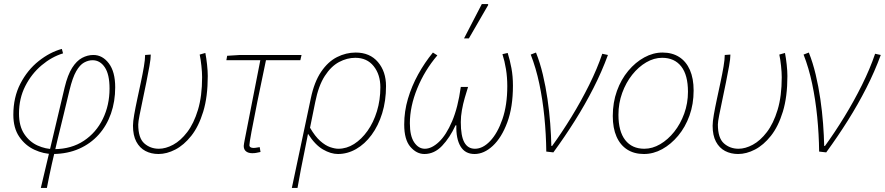

<svg xmlns="http://www.w3.org/2000/svg" viewBox="-20 -750 4378 950"><path d="M182 180 300 -318Q315 -380 337 -414.5Q359 -449 386 -463.5Q413 -478 442 -478Q487 -478 518.5 -436.5Q550 -395 550 -318Q550 -248 529 -188Q508 -128 468 -83.5Q428 -39 371.5 -14Q315 11 244 12L250 -12Q334 -13 395 -53.5Q456 -94 489 -162Q522 -230 522 -312Q522 -382 498.5 -417Q475 -452 438 -452Q417 -452 396 -440.5Q375 -429 357 -397.5Q339 -366 324 -304Q310 -245 295 -183.5Q280 -122 265 -60.5Q250 1 236.5 61.5Q223 122 212 180ZM242 12Q196 12 150.5 -9Q105 -30 75.5 -73Q46 -116 46 -182Q46 -269 81 -336.5Q116 -404 171.5 -448Q227 -492 286 -508L292 -486Q236 -469 186 -427Q136 -385 105 -324Q74 -263 74 -188Q74 -126 100 -87Q126 -48 166 -30Q206 -12 248 -12Z M764 12Q728 12 699.5 -3Q671 -18 654.5 -49Q638 -80 638 -128Q638 -148 644 -182.5Q650 -217 659 -259Q668 -301 677 -343Q686 -385 692 -420.5Q698 -456 698 -478L726 -480Q726 -460 719.5 -423.5Q713 -387 704 -342.5Q695 -298 686 -255.5Q677 -213 670.5 -180Q664 -147 664 -134Q664 -67 694 -40.5Q724 -14 766 -14Q800 -14 837 -34Q874 -54 906.5 -96.5Q939 -139 959.5 -206.5Q980 -274 980 -368Q980 -392 976.5 -424.5Q973 -457 968 -480L996 -488Q1001 -463 1004.5 -430.5Q1008 -398 1008 -374Q1008 -271 985.5 -197.5Q963 -124 926.5 -78Q890 -32 847.5 -10Q805 12 764 12Z M1228 8Q1209 8 1197.5 -1Q1186 -10 1186 -28Q1186 -33 1187.5 -40Q1189 -47 1190 -54L1268 -452H1100L1104 -474L1168 -478H1472L1466 -452H1296Q1272 -339 1253.5 -247.5Q1235 -156 1224.5 -99Q1214 -42 1214 -32Q1214 -25 1219.5 -21.5Q1225 -18 1234 -18Q1242 -18 1249.5 -19.5Q1257 -21 1265 -22L1269 2Q1255 5 1247 6.5Q1239 8 1228 8Z M1424 180 1518 -264Q1535 -345 1569 -395Q1603 -445 1647.5 -467.5Q1692 -490 1740 -490Q1810 -490 1850 -443Q1890 -396 1890 -324Q1890 -251 1871 -189.5Q1852 -128 1818.5 -82.5Q1785 -37 1742 -12.5Q1699 12 1652 12Q1617 12 1578 -10.5Q1539 -33 1504 -88Q1494 -36 1485.5 5Q1477 46 1469 87Q1461 128 1452 180ZM1654 -14Q1695 -14 1732 -37.5Q1769 -61 1798.5 -102.5Q1828 -144 1845 -199.5Q1862 -255 1862 -318Q1862 -381 1829 -422.5Q1796 -464 1738 -464Q1697 -464 1657.5 -443Q1618 -422 1587 -374Q1556 -326 1540 -246L1514 -118Q1539 -75 1564.5 -52.5Q1590 -30 1613.5 -22Q1637 -14 1654 -14Z M2080 12Q2041 12 2010.5 -23.5Q1980 -59 1980 -134Q1980 -199 1998.5 -261.5Q2017 -324 2049 -382Q2081 -440 2122 -490L2144 -476Q2081 -402 2044.5 -312.5Q2008 -223 2008 -140Q2008 -77 2029.5 -45.5Q2051 -14 2082 -14Q2116 -14 2152 -48Q2188 -82 2217 -150Q2246 -218 2260 -320H2296Q2288 -295 2279.5 -265.5Q2271 -236 2265.5 -205Q2260 -174 2260 -146Q2260 -77 2277.5 -45.5Q2295 -14 2330 -14Q2369 -14 2405.5 -52.5Q2442 -91 2466 -160.5Q2490 -230 2490 -324Q2490 -368 2483.5 -408Q2477 -448 2466 -482L2492 -488Q2503 -453 2510.5 -413Q2518 -373 2518 -326Q2518 -220 2490 -144.5Q2462 -69 2418.5 -28.5Q2375 12 2328 12Q2281 12 2258.5 -26Q2236 -64 2238 -130H2234Q2206 -69 2167.5 -28.5Q2129 12 2080 12ZM2276 -560 2364 -730H2394L2396 -726L2300 -560Z M2683 0Q2682 -86 2673.5 -171.5Q2665 -257 2648.5 -335.5Q2632 -414 2606 -480L2632 -490Q2652 -440 2666 -381Q2680 -322 2689 -260Q2698 -198 2702.5 -138.5Q2707 -79 2708 -28H2712Q2760 -94 2807.5 -171.5Q2855 -249 2895 -329.5Q2935 -410 2960 -484L2988 -478Q2958 -396 2916.5 -314.5Q2875 -233 2825 -153.5Q2775 -74 2718 4Z M3166 12Q3118 12 3083.5 -10Q3049 -32 3030.5 -74Q3012 -116 3012 -176Q3012 -243 3032.5 -300Q3053 -357 3088.5 -399.5Q3124 -442 3168 -466Q3212 -490 3258 -490Q3306 -490 3340.5 -468Q3375 -446 3393.5 -404Q3412 -362 3412 -302Q3412 -235 3391.5 -178Q3371 -121 3335.5 -78.5Q3300 -36 3256.5 -12Q3213 12 3166 12ZM3168 -14Q3208 -14 3246.5 -36.5Q3285 -59 3316 -98Q3347 -137 3365.5 -188Q3384 -239 3384 -296Q3384 -379 3350.5 -421.5Q3317 -464 3256 -464Q3216 -464 3177.5 -441.5Q3139 -419 3108 -380Q3077 -341 3058.5 -290Q3040 -239 3040 -182Q3040 -100 3073.5 -57Q3107 -14 3168 -14Z M3632 12Q3596 12 3567.5 -3Q3539 -18 3522.5 -49Q3506 -80 3506 -128Q3506 -148 3512 -182.5Q3518 -217 3527 -259Q3536 -301 3545 -343Q3554 -385 3560 -420.5Q3566 -456 3566 -478L3594 -480Q3594 -460 3587.5 -423.5Q3581 -387 3572 -342.5Q3563 -298 3554 -255.5Q3545 -213 3538.5 -180Q3532 -147 3532 -134Q3532 -67 3562 -40.5Q3592 -14 3634 -14Q3668 -14 3705 -34Q3742 -54 3774.5 -96.5Q3807 -139 3827.5 -206.5Q3848 -274 3848 -368Q3848 -392 3844.5 -424.5Q3841 -457 3836 -480L3864 -488Q3869 -463 3872.5 -430.5Q3876 -398 3876 -374Q3876 -271 3853.5 -197.5Q3831 -124 3794.5 -78Q3758 -32 3715.5 -10Q3673 12 3632 12Z M4033 0Q4032 -86 4023.5 -171.5Q4015 -257 3998.5 -335.5Q3982 -414 3956 -480L3982 -490Q4002 -440 4016 -381Q4030 -322 4039 -260Q4048 -198 4052.5 -138.5Q4057 -79 4058 -28H4062Q4110 -94 4157.5 -171.5Q4205 -249 4245 -329.5Q4285 -410 4310 -484L4338 -478Q4308 -396 4266.5 -314.5Q4225 -233 4175 -153.5Q4125 -74 4068 4Z"/></svg>

Font: Source Sans 3 ExtraLight
Style: Italic
Weight: 250
Italic angle: -11°
Designer: Paul D. Hunt
Foundry: Adobe
Version: Version 3.046;hotconv 1.0.118;makeotfexe 2.5.65603